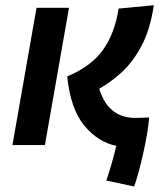

<svg xmlns="http://www.w3.org/2000/svg" viewBox="-20 -547 626 724"><path d="M485.8 156.2 380.9 133.8Q393.1 98.6 402.3 65.2Q411.6 31.7 418.5 2.9Q348.6 -11.2 297.1 -74.5Q245.6 -137.7 233.4 -258.8Q325.2 -297.4 369.1 -359.9Q413.1 -422.4 427.2 -514.6L560.1 -527.3Q545.9 -433.1 512.2 -371.3Q478.5 -309.6 436.3 -272Q394 -234.4 354 -212.4Q367.7 -168.9 389.4 -145Q411.1 -121.1 436 -111.8Q460.9 -102.5 484.4 -102.5Q500 -102.5 509.3 -102.8Q518.6 -103 542.5 -104Q540.5 -76.7 534.4 -41Q528.3 -5.4 520 31.7Q511.7 68.8 502.7 101.8Q493.7 134.8 485.8 156.2ZM26.9 0 117.7 -517.6H240.2L149.4 0Z"/></svg>

Font: Cascadia Code NF SemiBold
Style: Italic
Weight: 600
Italic angle: -10°
Monospace: yes
Designer: Aaron Bell
Foundry: Saja Typeworks
Version: Version 2404.023; ttfautohint (v1.8.4)